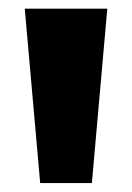

<svg xmlns="http://www.w3.org/2000/svg" viewBox="-20 -828 304 442"><path d="M72.5 -406.5 37 -808H227L191.5 -406.5Z"/></svg>

Font: Encode Sans SC SemiExpanded ExtraBold
Style: Regular
Weight: 800
Width: 6
Designer: Multiple Designers
Foundry: Impallari Type
Version: Version 3.002